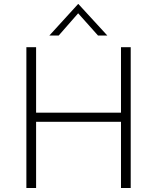

<svg xmlns="http://www.w3.org/2000/svg" viewBox="-20 -948 792 968"><path d="M639 0H590V-334H162V0H113V-710H162V-380H590V-710H639ZM474 -769 374 -881 276 -769H229L374 -928H375L521 -769Z"/></svg>

Font: Josefin Sans Light
Style: Regular
Weight: 300
Designer: Santiago Orozco
Foundry: Typemade
Version: Version 2.000